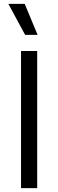

<svg xmlns="http://www.w3.org/2000/svg" viewBox="-20 -966 299 986"><path d="M23 -946H107L173 -787H109ZM88 -704H171V0H88Z"/></svg>

Font: CBA Beacon Sans
Style: Regular
Weight: 400
Designer: Wei Huang
Foundry: Wei Huang
Version: Version 1.002